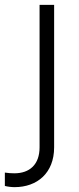

<svg xmlns="http://www.w3.org/2000/svg" viewBox="-80 -551 325 791"><path d="M-20 220C73 220 143 162 143 56V-531H83V56C83 127 42 163 -21 163C-34 163 -47 162 -60 160V215C-49 218 -33 220 -20 220Z"/></svg>

Font: Plus Jakarta Sans Light
Style: Regular
Weight: 300
Designer: Gumpita Rahayu
Foundry: Tokotype
Version: Version 2.071;gftools[0.9.30]